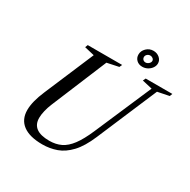

<svg xmlns="http://www.w3.org/2000/svg" viewBox="-207 -1156 1350 1363"><g transform="rotate(30 468.0 -475.0)"><path d="M315 10.5Q210 10.5 155.5 -30.5Q101 -71.5 101 -148.5Q101 -217.5 143.5 -316.5L315 -720.5L234 -739.5L242.5 -761.5H524.5L514.5 -739.5L419.5 -719.5L231 -266Q218 -235 210 -201.8Q202 -168.5 202 -142Q202 -36.5 344.5 -36.5Q398 -36.5 439.5 -56.5Q481 -76.5 517 -124.5Q553 -172.5 589 -256L789.5 -720.5L707 -739.5L717.5 -761.5H936L927.5 -739.5L833.5 -720.5L624 -228Q583.5 -132.5 534.8 -80.8Q486 -29 430.8 -9.2Q375.5 10.5 315 10.5ZM653.5 -821.5Q624.5 -821.5 606 -839.2Q587.5 -857 587.5 -884Q587.5 -914 611 -937Q634.5 -960 668 -960Q697.5 -960 718.5 -941.8Q739.5 -923.5 739.5 -897.5Q739.5 -878 727.5 -860.5Q715.5 -843 695.8 -832.2Q676 -821.5 653.5 -821.5ZM659 -859.5Q672.5 -859.5 684.2 -870Q696 -880.5 696 -893Q696 -904 686.5 -911.8Q677 -919.5 665 -919.5Q651 -919.5 640.5 -910Q630 -900.5 630 -888Q630 -875.5 638.2 -867.5Q646.5 -859.5 659 -859.5Z"/></g></svg>

Font: Libre Caslon Text
Style: Italic
Weight: 400
Italic angle: -22.583°
Designer: Pablo Impallari, Rodrigo Fuenzalida, Katja Schimmel
Foundry: Pablo Impallari, Rodrigo Fuenzalida
Version: Version 2.000